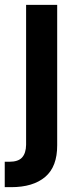

<svg xmlns="http://www.w3.org/2000/svg" viewBox="-41 -566 322 790"><path d="M66.4 -545.9H194.3V31.2Q194.8 119.6 145 161.9Q95.2 204.1 4.9 204.1H-21.5V99.6H-2.9Q34.2 99.6 50 81.8Q65.9 64 66.4 29.8Z"/></svg>

Font: Inter Semi Bold
Style: Regular
Weight: 600
Designer: Rasmus Andersson
Foundry: rsms
Version: Version 4.000;git-e0f93cc